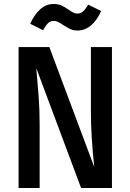

<svg xmlns="http://www.w3.org/2000/svg" viewBox="-20 -944 655 964"><path d="M162.1 -602.1Q168.7 -531.8 173.8 -463.3Q179 -394.9 179 -321.5V0H73.3V-707.7H227.7L453.3 -105.1Q436.4 -261 436.4 -385.1V-707.7H542.1V0H387.2ZM296.4 -819Q281 -829.2 271.3 -834.1Q261.5 -839 250.8 -839Q233.3 -839 221.5 -827.9Q209.7 -816.9 196.4 -792.3L131.8 -824.6Q151.3 -869.2 181.3 -896.7Q211.3 -924.1 249.7 -924.1Q271.8 -924.1 288.2 -916.7Q304.6 -909.2 323.6 -895.9Q338.5 -885.6 348.2 -880.8Q357.9 -875.9 368.7 -875.9Q384.1 -875.9 396.4 -886.4Q408.7 -896.9 423.1 -920.5L487.7 -888.7Q467.2 -842.1 436.9 -816.4Q406.7 -790.8 369.2 -790.8Q348.7 -790.8 333.1 -797.9Q317.4 -805.1 296.4 -819Z"/></svg>

Font: Fira Code Fixed Medium
Style: Regular
Weight: 500
Monospace: yes
Designer: Carrois Corporate, Edenspiekermann AG, Nikita Prokopov
Foundry: Carrois Corporate, Edenspiekermann AG, Nikita Prokopov
Version: Version 5.002